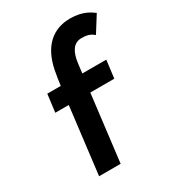

<svg xmlns="http://www.w3.org/2000/svg" viewBox="-183 -862 871 964"><g transform="rotate(-30 252.5 -379.5)"><path d="M505 -716C489 -727 452 -759 375 -759C272 -759 204 -696 179 -576C174 -549 169 -520 165 -489H87L74 -386H152L105 0H230L277 -386H416L429 -489H290L297 -545C305 -605 327 -645 375 -645C420 -645 432 -632 446 -622Z"/></g></svg>

Font: Bluebird
Style: NrwObl
Weight: 400
Designer: Jasper
Foundry: Cannot Into Space Fonts
Version: Version 0.98